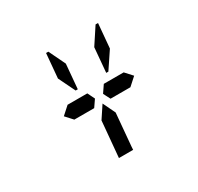

<svg xmlns="http://www.w3.org/2000/svg" viewBox="-153 -1044 1122 1088"><g transform="rotate(-30 408.0 -500.0)"><path d="M424 -157 423 -139H330L347 -327L351 -373L404 -453L443 -372L439 -327ZM220 -454 178 -500 229 -546H332H358L381 -499L350 -454H234ZM323 -593H309L256 -702L270 -861H285L337 -753ZM594 -861H610L596 -702L523 -593H509L523 -753ZM596 -546 638 -500 587 -454H574H497H457L434 -499L466 -546H492Z"/></g></svg>

Font: DSEG14 Classic Mini
Style: Italic
Weight: 400
Italic angle: -5°
Designer: Keshikan(Twitter:@keshinomi_88pro)
Version: Version 0.46